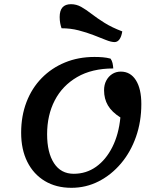

<svg xmlns="http://www.w3.org/2000/svg" viewBox="-20 -872 765 917"><path d="M321 25Q248 25 194 -7.5Q140 -40 110.5 -99Q81 -158 81 -238Q81 -318 106.5 -384.5Q132 -451 179 -499Q226 -547 290 -573.5Q354 -600 431 -600Q452 -600 470.5 -598.5Q489 -597 508 -592Q515 -582 517.5 -570.5Q520 -559 521 -545Q419 -545 348.5 -504Q278 -463 241.5 -392.5Q205 -322 205 -231Q205 -143 238 -92.5Q271 -42 332 -42Q392 -42 439 -75.5Q486 -109 516.5 -169.5Q547 -230 555 -311Q514 -337 495.5 -368.5Q477 -400 477 -441Q477 -467 487.5 -487Q498 -507 516 -518.5Q534 -530 557 -530Q603 -530 629 -489Q655 -448 655 -375Q655 -291 629.5 -218.5Q604 -146 558 -91.5Q512 -37 451.5 -6Q391 25 321 25ZM527 -671Q511 -671 486 -681Q461 -691 427.5 -704Q394 -717 355.5 -727Q317 -737 274 -737Q270 -748 267.5 -761.5Q265 -775 265 -791Q265 -852 319 -852Q345 -852 368 -839Q391 -826 417.5 -805.5Q444 -785 479 -763Q514 -741 564 -722Q560 -697 550.5 -684Q541 -671 527 -671Z"/></svg>

Font: Lemonada
Style: Regular
Weight: 400
Designer: Mohamed Gaber (Arabic), Eduardo Tunni (Latin)
Foundry: Kief Type Foundry
Version: Version 4.005